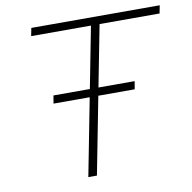

<svg xmlns="http://www.w3.org/2000/svg" viewBox="-79 -779 857 857"><g transform="rotate(-10 350.0 -350.0)"><path d="M157 -350 163 -386H531L525 -350ZM253 0 382 -664H111L118 -700H700L693 -664H421L292 0Z"/></g></svg>

Font: REM Thin
Style: Italic
Weight: 250
Italic angle: -11°
Designer: Octavio Pardo
Foundry: Ashler Design
Version: Version 1.005;gftools[0.9.28]